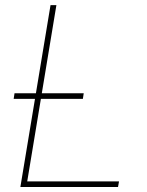

<svg xmlns="http://www.w3.org/2000/svg" viewBox="-20 -748 588 768"><path d="M61.5 0 182.1 -727.5H205.6L88.9 -22.5H456.1L452.1 0ZM34.7 -352.5 38.1 -375H314.9L311.5 -352.5Z"/></svg>

Font: Inter 20pt Thin
Style: Italic
Weight: 250
Italic angle: -9.3988°
Version: Version 4.001;git-66647c0bb